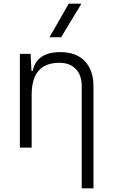

<svg xmlns="http://www.w3.org/2000/svg" viewBox="-20 -815 626 1060"><path d="M431.2 224.6V-338.4Q431.2 -400.9 398.4 -434.6Q365.7 -468.3 307.6 -468.3Q154.8 -468.3 154.8 -292.5V0H89.8V-517.6H148.9L153.8 -423.8H160.6Q182.6 -527.3 313 -527.3Q400.4 -527.3 448.2 -477.5Q496.1 -427.7 496.1 -336.9V224.6ZM253.4 -609.4 359.4 -794.9H429.7L317.4 -609.4Z"/></svg>

Font: CaskaydiaMono NF Light
Style: Regular
Weight: 300
Designer: Aaron Bell
Foundry: Saja Typeworks
Version: Version 2111.001; ttfautohint (v1.8.4);Nerd Fonts 3.1.1